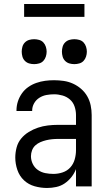

<svg xmlns="http://www.w3.org/2000/svg" viewBox="-20 -927 540 955"><path d="M214 8Q183 8 152.5 -0.5Q122 -9 99.5 -30Q77 -51 66.5 -81.5Q56 -112 56 -143Q56 -168 62.5 -193Q69 -218 85 -237.5Q101 -257 123 -270.5Q145 -284 169 -292Q193 -300 218 -303Q243 -306 269 -306H358V-355Q358 -376 351 -397Q344 -418 328 -432Q312 -446 291 -452Q270 -458 249 -458Q230 -458 211 -454.5Q192 -451 175.5 -440.5Q159 -430 149.5 -413Q140 -396 140 -377V-375H62V-378Q62 -401 69 -422.5Q76 -444 89 -462.5Q102 -481 120.5 -494Q139 -507 160.5 -514.5Q182 -522 204 -525Q226 -528 249 -528Q273 -528 297 -524.5Q321 -521 343 -511Q365 -501 383.5 -485Q402 -469 414 -448Q426 -427 431 -403Q436 -379 436 -355V0H358V-86Q350 -65 335.5 -46.5Q321 -28 302 -15Q283 -2 260 3Q237 8 214 8ZM246 -62Q269 -62 291.5 -69.5Q314 -77 329.5 -94Q345 -111 351.5 -134Q358 -157 358 -180V-236H269Q254 -236 239 -234.5Q224 -233 209.5 -229.5Q195 -226 181 -220Q167 -214 156 -204Q145 -194 139.5 -179.5Q134 -165 134 -150Q134 -130 143 -111.5Q152 -93 168.5 -81.5Q185 -70 205 -66Q225 -62 246 -62ZM350 -608Q337 -608 325 -611.5Q313 -615 304 -624Q295 -633 291.5 -645.5Q288 -658 288 -670Q288 -682 291.5 -694.5Q295 -707 304 -716Q313 -725 325 -728.5Q337 -732 350 -732Q362 -732 374.5 -728.5Q387 -725 395.5 -716Q404 -707 408 -694.5Q412 -682 412 -670Q412 -658 408 -645.5Q404 -633 395.5 -624Q387 -615 374.5 -611.5Q362 -608 350 -608ZM150 -608Q137 -608 125 -611.5Q113 -615 104 -624Q95 -633 91.5 -645.5Q88 -658 88 -670Q88 -682 91.5 -694.5Q95 -707 104 -716Q113 -725 125 -728.5Q137 -732 150 -732Q162 -732 174.5 -728.5Q187 -725 195.5 -716Q204 -707 208 -694.5Q212 -682 212 -670Q212 -658 208 -645.5Q204 -633 195.5 -624Q187 -615 174.5 -611.5Q162 -608 150 -608ZM100 -843V-907H400V-843Z"/></svg>

Font: Huly
Style: Regular
Weight: 400
Designer: Belleve Invis
Foundry: Belleve Invis
Version: Version 33.2.5; ttfautohint (v1.8.4)